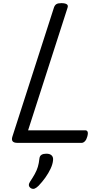

<svg xmlns="http://www.w3.org/2000/svg" viewBox="-20 -910 665 1223"><path d="M91 0Q46 0 59 -40L324 -863Q329 -877 339 -883.5Q349 -890 371 -890Q394 -890 405 -883Q416 -876 410 -860L159 -80H523Q534 -80 538 -70.5Q542 -61 536 -40Q531 -21 521 -10.5Q511 0 500 0ZM177 289Q165 281 164 270.5Q163 260 171 248Q189 221 201.5 198.5Q214 176 221 153Q228 130 231 100Q233 83 244.5 76Q256 69 275 69Q298 69 309 80Q320 91 318 110Q316 135 302.5 164Q289 193 269 221Q249 249 226 273Q213 286 201.5 291Q190 296 177 289Z"/></svg>

Font: Playwrite DK Uloopet
Style: Regular
Weight: 400
Designer: Veronika Burian, José Scaglione
Foundry: TypeTogether
Version: Version 1.002